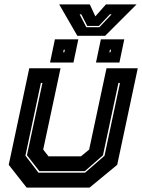

<svg xmlns="http://www.w3.org/2000/svg" viewBox="-20 -849 644 869"><path d="M100.5 0 19.5 -103 112.5 -540H254L175.5 -172L199.5 -141.5H346.5L383.5 -172L462 -540H603.5L510.5 -103L385.5 0ZM154 -67.5H365L453 -144L523 -473.5H516L446 -146L364 -74.5H158L102 -146.5L172 -473.5H165L95 -144.5ZM414.5 -566 436.5 -671H542.5L520.5 -566ZM206.5 -566 228.5 -671H334.5L312.5 -566ZM266 -612H271L273.5 -624H268.5ZM475 -612H480L482.5 -624H477.5ZM330 -687 248 -829H386.5L411.5 -775L459.5 -829H598L456 -687ZM370.5 -726H430L485 -784H477L427.5 -731.5H375L348 -784H340.5Z"/></svg>

Font: Tourney ExtraBold
Style: Italic
Weight: 800
Italic angle: -12°
Version: Version 1.015